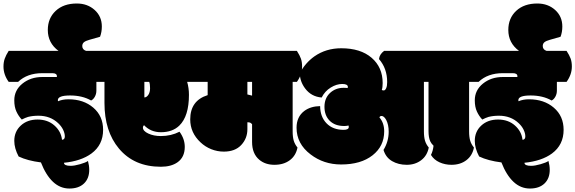

<svg xmlns="http://www.w3.org/2000/svg" viewBox="-62 -942 3302 1102"><path d="M270 -367.2Q270 -365.7 271 -360.8Q296.4 -372.1 331.1 -372.1Q417.5 -372.1 473.6 -324Q529.8 -275.9 529.8 -196.8Q529.8 -110.4 462.9 -61Q403.8 -17.6 305.2 -7.8Q305.2 9.8 343.8 9.8Q364.7 9.8 397.5 0.5Q430.2 -8.8 442.9 -18.1Q450.2 8.3 450.2 32.7Q450.2 82.5 419.9 111.3Q389.6 140.1 336.4 140.1Q283.2 140.1 242.2 101.6Q201.2 63 172.9 -9.8Q95.7 -19.5 44.9 -43.9Q20 -90.8 20 -133.3Q20 -187 57.4 -221.4Q94.7 -255.9 153.3 -255.9Q211.9 -255.9 250.2 -221.9Q288.6 -188 293.9 -139.6Q310.1 -140.6 310.1 -158.9Q310.1 -177.2 300 -197.8Q290 -218.3 271.5 -235.4Q226.6 -277.8 158.7 -277.8Q125.5 -277.8 99.1 -271Q83 -266.1 63 -255.9Q44.4 -275.4 32.2 -301.8Q20 -328.1 20 -366.2Q20 -424.3 66.9 -462.2Q113.8 -500 180.7 -500H264.2Q264.6 -501 264.6 -504.4Q264.6 -522 238.3 -522H180.7Q94.2 -522 42 -472.2H-12.2Q-42 -513.7 -42 -560.1Q-42 -585 -34.9 -605.2Q-27.8 -625.5 -12.2 -649.9H273.9Q212.4 -695.3 212.4 -770Q212.4 -837.4 257.6 -879.6Q302.7 -921.9 378.9 -921.9Q439.9 -921.9 481.2 -884.8Q522.5 -847.7 522.5 -790Q522.5 -757.8 512.2 -731L450.7 -713.4Q429.2 -707.5 419.7 -699.5Q410.2 -691.4 410.2 -677.7Q410.2 -657.2 432.1 -649.9H546.9Q562.5 -626 569.8 -606.4Q577.1 -586.9 577.1 -560.1Q577.1 -514.2 546.9 -472.2H491.2V-421.9Q491.2 -402.8 482.4 -387Q473.6 -371.1 460.9 -365.2Q410.6 -394 340.3 -394Q270 -394 270 -367.2Z M861.3 -161.1Q919.9 -161.1 968.3 -186Q998.5 -145 998.5 -99.1Q998.5 -39.6 956.5 -10.3Q920.4 15.1 861.3 15.1Q708 15.1 620.6 -89.4Q537.6 -188.5 537.6 -351.1V-472.2H512.2Q482.4 -513.7 482.4 -560.1Q482.4 -585 489.5 -605.2Q496.6 -625.5 512.2 -649.9H1043.5Q1059.1 -626 1066.4 -606.4Q1073.7 -586.9 1073.7 -560.1Q1073.7 -514.2 1043.5 -472.2H1012.2Q1022.5 -436.5 1022.5 -397.9Q1022.5 -274.9 967.3 -221.2Q928.2 -183.1 861.3 -183.1Q803.2 -183.1 764.6 -223.6Q758.3 -217.8 758.3 -210Q758.3 -189.9 789.3 -175.5Q820.3 -161.1 861.3 -161.1ZM766.6 -382.8Q779.3 -382.8 789.3 -397.5Q799.3 -412.1 799.3 -435.8Q799.3 -459.5 794.4 -472.2H766.6Z M1384.8 -472.2H1357.9V-399.9Q1369.1 -397.5 1384.8 -393.1ZM989.7 -560.1Q989.7 -586.9 997.1 -606.4Q1004.4 -626 1020 -649.9H1642.1Q1658.7 -624 1665.3 -605Q1671.9 -585.9 1671.9 -560.1Q1671.9 -513.7 1642.1 -472.2H1617.7V-188Q1617.7 -155.8 1624 -134.5Q1630.4 -113.3 1645.5 -95.2Q1636.2 -48.3 1601.1 -22.2Q1565.9 3.9 1513.2 3.9Q1460.4 3.9 1425.8 -25.4Q1384.8 -60.1 1384.8 -127V-229Q1378.9 -235.8 1373.8 -238Q1368.7 -240.2 1357.9 -240.2V-200.2Q1357.9 -147.5 1322.5 -109.6Q1287.1 -71.8 1222.7 -71.8Q1185.1 -71.8 1150.4 -85.7Q1115.7 -99.6 1088.9 -125Q1029.8 -180.2 1029.8 -256.8Q1029.8 -364.7 1129.9 -396V-472.2H1020Q989.7 -514.2 989.7 -560.1Z M2630.4 -188Q2630.4 -155.8 2636.7 -134.5Q2643.1 -113.3 2658.2 -95.2Q2649.4 -48.8 2614.7 -22.5Q2580.1 3.9 2529.3 3.9Q2492.2 3.9 2460.4 -10.5Q2428.7 -24.9 2411.6 -52.7Q2423.3 -76.2 2426.3 -105.5Q2413.1 -118.7 2407.7 -130.4Q2397.5 -152.3 2397.5 -189.5V-472.2H2371.1V-188Q2371.1 -155.8 2377.4 -134.5Q2383.8 -113.3 2398.9 -95.2Q2390.1 -48.8 2355.5 -22.5Q2320.8 3.9 2272.7 3.9Q2224.6 3.9 2188.2 -17.3Q2151.9 -38.6 2139.2 -81.5Q2168.9 -129.9 2168.9 -186.5Q2168.9 -226.1 2154.8 -253.4Q2142.1 -276.4 2127.9 -276.4Q2118.7 -276.4 2115.7 -268.1Q2143.1 -236.8 2143.1 -188Q2143.1 -103 2076.2 -50.5Q2009.3 2 1896 2Q1795.9 2 1720.7 -55.7Q1640.1 -116.7 1640.1 -209Q1640.1 -271.5 1684.6 -305.2Q1720.7 -332 1775.4 -333Q1775.9 -271.5 1812.3 -234.1Q1848.6 -196.8 1910.2 -196.8Q1939.9 -196.8 1939.9 -213.4Q1939.9 -217.3 1938.5 -221.7Q1927.2 -218.8 1913.6 -218.8Q1860.4 -218.8 1830.3 -249Q1800.3 -279.3 1800.3 -328.9Q1800.3 -378.4 1832 -408.2Q1863.8 -438 1910.2 -438Q1926.8 -438 1933.1 -436.5Q1934.6 -439.5 1934.6 -442.9Q1934.6 -460 1902.1 -460Q1869.6 -460 1836.2 -439.5Q1802.7 -418.9 1784.2 -382.3Q1724.6 -387.2 1689.5 -434.1Q1658.7 -475.1 1658.7 -522.9Q1691.4 -582 1742.2 -618.2Q1809.1 -665 1896.5 -665Q2007.3 -665 2070.8 -610.4Q2134.3 -555.7 2134.3 -465.3Q2134.3 -439.9 2129.4 -425.8Q2133.3 -422.9 2140.9 -422.9Q2148.4 -422.9 2154.3 -435.5Q2160.2 -448.2 2160.2 -470.7Q2160.2 -549.3 2113.3 -603Q2116.2 -630.4 2142.6 -649.9H2654.8Q2671.4 -624 2678 -605Q2684.6 -585.9 2684.6 -560.1Q2684.6 -513.7 2654.8 -472.2H2630.4Z M2913.1 -367.2Q2913.1 -365.7 2914.1 -360.8Q2939.5 -372.1 2974.1 -372.1Q3060.5 -372.1 3116.7 -324Q3172.9 -275.9 3172.9 -196.8Q3172.9 -110.4 3106 -61Q3046.9 -17.6 2948.2 -7.8Q2948.2 9.8 2986.8 9.8Q3007.8 9.8 3040.5 0.5Q3073.2 -8.8 3085.9 -18.1Q3093.3 8.3 3093.3 32.7Q3093.3 82.5 3063 111.3Q3032.7 140.1 2979.5 140.1Q2926.3 140.1 2885.3 101.6Q2844.2 63 2815.9 -9.8Q2738.8 -19.5 2688 -43.9Q2663.1 -90.8 2663.1 -133.3Q2663.1 -187 2700.4 -221.4Q2737.8 -255.9 2796.4 -255.9Q2855 -255.9 2893.3 -221.9Q2931.6 -188 2937 -139.6Q2953.1 -140.6 2953.1 -158.9Q2953.1 -177.2 2943.1 -197.8Q2933.1 -218.3 2914.6 -235.4Q2869.6 -277.8 2801.8 -277.8Q2768.6 -277.8 2742.2 -271Q2726.1 -266.1 2706.1 -255.9Q2687.5 -275.4 2675.3 -301.8Q2663.1 -328.1 2663.1 -366.2Q2663.1 -424.3 2710 -462.2Q2756.8 -500 2823.7 -500H2907.2Q2907.7 -501 2907.7 -504.4Q2907.7 -522 2881.3 -522H2823.7Q2737.3 -522 2685.1 -472.2H2630.9Q2601.1 -513.7 2601.1 -560.1Q2601.1 -585 2608.2 -605.2Q2615.2 -625.5 2630.9 -649.9H2917Q2855.5 -695.3 2855.5 -770Q2855.5 -837.4 2900.6 -879.6Q2945.8 -921.9 3022 -921.9Q3083 -921.9 3124.3 -884.8Q3165.5 -847.7 3165.5 -790Q3165.5 -757.8 3155.3 -731L3093.8 -713.4Q3072.3 -707.5 3062.7 -699.5Q3053.2 -691.4 3053.2 -677.7Q3053.2 -657.2 3075.2 -649.9H3189.9Q3205.6 -626 3212.9 -606.4Q3220.2 -586.9 3220.2 -560.1Q3220.2 -514.2 3189.9 -472.2H3134.3V-421.9Q3134.3 -402.8 3125.5 -387Q3116.7 -371.1 3104 -365.2Q3053.7 -394 2983.4 -394Q2913.1 -394 2913.1 -367.2Z"/></svg>

Font: Modak
Style: Regular
Weight: 400
Version: Version 1.036;PS Version 1.000;hotconv 1.0.79;makeotf.lib2.5